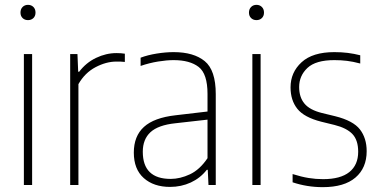

<svg xmlns="http://www.w3.org/2000/svg" viewBox="-20 -763 1568 792"><path d="M78.5 0V-540H112.5V0ZM95.5 -680Q82 -680 73.2 -688.5Q64.5 -697 64.5 -711Q64.5 -725.5 73.2 -734.2Q82 -743 95.5 -743Q109 -743 117.8 -734.2Q126.5 -725.5 126.5 -711Q126.5 -697 117.8 -688.5Q109 -680 95.5 -680Z M269.5 0V-540H299.5L302.5 -467H306.5Q335 -504.5 376.2 -524.2Q417.5 -544 460.5 -544Q479.5 -544 495 -541.5V-507.5Q486 -508.5 478.2 -508.8Q470.5 -509 460 -509Q418 -509 374 -485.8Q330 -462.5 303.5 -416V0Z M681.5 8Q614 8 573 -28.5Q532 -65 532 -133.5Q532 -201.5 573.8 -239.5Q615.5 -277.5 704 -287.5L836 -303V-375.5Q836 -458.5 799.5 -486.8Q763 -515 696 -515Q667.5 -515 632 -509.2Q596.5 -503.5 560 -491V-525Q589 -536 626.2 -542Q663.5 -548 696.5 -548Q779 -548 824.5 -510.8Q870 -473.5 870 -375V0H840L837 -62.5H833Q806.5 -28.5 767 -10.2Q727.5 8 681.5 8ZM569 -137Q569 -25 684 -25Q723 -25 763.5 -44Q804 -63 836 -110.5V-269.5L703 -254.5Q632.5 -247 600.8 -217.8Q569 -188.5 569 -137Z M1021 0V-540H1055V0ZM1038 -680Q1024.5 -680 1015.8 -688.5Q1007 -697 1007 -711Q1007 -725.5 1015.8 -734.2Q1024.5 -743 1038 -743Q1051.5 -743 1060.2 -734.2Q1069 -725.5 1069 -711Q1069 -697 1060.2 -688.5Q1051.5 -680 1038 -680Z M1311.5 9Q1246.5 9 1187 -11V-45Q1223.5 -33.5 1253 -28.8Q1282.5 -24 1312.5 -24Q1384.5 -24 1421 -53.2Q1457.5 -82.5 1457.5 -137Q1457.5 -185 1433.8 -210Q1410 -235 1360 -247.5L1305 -261Q1234.5 -279 1206.5 -314.2Q1178.5 -349.5 1178.5 -402.5Q1178.5 -464.5 1224 -506.2Q1269.5 -548 1359 -548Q1388.5 -548 1414.5 -544.8Q1440.5 -541.5 1466 -535V-501Q1436 -509 1411.2 -512Q1386.5 -515 1359 -515Q1282.5 -515 1248.2 -482.8Q1214 -450.5 1214 -404Q1214 -362 1235.8 -335.8Q1257.5 -309.5 1307.5 -297L1363 -283.5Q1437 -265 1464.8 -229Q1492.5 -193 1492.5 -139.5Q1492.5 -70 1446.2 -30.5Q1400 9 1311.5 9Z"/></svg>

Font: Encode Sans SmCnd Th
Style: Regular
Weight: 100
Width: 4
Designer: Multiple Designers
Foundry: Impallari Type
Version: Version 3.002; ttfautohint (v1.8.3) -l 8 -r 50 -G 200 -x 14 